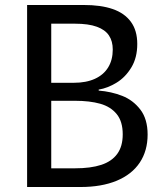

<svg xmlns="http://www.w3.org/2000/svg" viewBox="-20 -750 660 770"><path d="M88.7 0V-730H185.5V0ZM530.5 -573.7Q530.5 -518.8 506.9 -479.7Q483.3 -440.5 447.9 -418.7Q412.5 -396.8 375.8 -390.7V-386.7Q426.2 -382.7 469.8 -365.7Q513.5 -348.7 542.8 -310.6Q572 -272.5 572 -210.3Q572 -145.2 540.4 -97.8Q508.8 -50.5 448.1 -25.2Q387.3 0 302.5 0H157.7V-75H280.8Q344 -75 386.2 -88.9Q428.3 -102.8 450.2 -132.9Q472.2 -163 472.2 -211.3Q472.2 -263 447.9 -292.6Q423.7 -322.2 381.8 -334Q339.8 -345.8 280.8 -345.8H120.2L119.8 -418H276.3Q325.7 -418 360.7 -434Q395.7 -450 413.9 -479.9Q432.2 -509.8 432.2 -551.3Q432.2 -585 416.9 -607.8Q401.7 -630.7 368.2 -642.8Q334.8 -655 280.8 -655H150.3V-730H315.2Q384.2 -730.2 431.8 -713.8Q479.3 -697.5 504.9 -662.6Q530.5 -627.7 530.5 -573.7Z"/></svg>

Font: Monaspace Neon Var ExtraLight
Style: Regular
Weight: 200
Designer: Riley Cran and the Lettermatic Team
Version: Version 1.200 (Monaspace Neon Var)